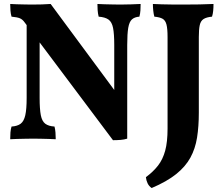

<svg xmlns="http://www.w3.org/2000/svg" viewBox="-20 -699 1131 968"><path d="M549.6 7.8 104.4 -585.8Q94 -600.8 80.7 -606.6Q67.4 -612.4 38.2 -615Q34 -629.2 32.7 -645.6Q31.4 -662 31.4 -679Q43.2 -678 63.5 -677.5Q83.8 -677 105.1 -676.5Q126.4 -676 140.8 -676Q163.4 -676 190.8 -676.7Q218.2 -677.4 235.4 -679L570.2 -226.2ZM31.4 3Q31.4 -16.6 32.7 -31.9Q34 -47.2 38.2 -61Q67.6 -62.8 84.1 -75.2Q100.6 -87.6 107.5 -118.1Q114.4 -148.6 114.4 -205.6V-613L179.8 -608.2V-205.6Q179.8 -148.6 185.8 -118.1Q191.8 -87.6 208.3 -75.2Q224.8 -62.8 254.8 -61Q258.4 -47.2 259.7 -30.9Q261 -14.6 261 3Q246.6 2 226.4 1.5Q206.2 1 185.4 0.5Q164.6 0 148.8 0Q133 0 109.8 0.5Q86.6 1 65 1.5Q43.4 2 31.4 3ZM549.6 7.8 556 -145.6V-472.4Q556 -528.2 550 -558.3Q544 -588.4 526.9 -600.5Q509.8 -612.6 477.4 -615Q473.2 -632 472.2 -648.6Q471.2 -665.2 471.2 -679Q485.2 -678 506.5 -677.5Q527.8 -677 549.7 -676.5Q571.6 -676 587.4 -676Q610.8 -676 640.5 -677Q670.2 -678 689 -679Q689 -663 688 -646.7Q687 -630.4 682.8 -615Q658.4 -613.2 645.1 -601.1Q631.8 -589 626.6 -558.9Q621.4 -528.8 621.4 -472.4V0Q606.2 4.8 588.3 6.3Q570.4 7.8 549.6 7.8ZM982.4 -131Q982.4 -61.6 973.5 -5.5Q964.6 50.6 939.8 95.9Q915 141.2 868.1 178.8Q821.2 216.4 744.6 249Q731 239.6 724.1 225.1Q717.2 210.6 715.6 194.2Q752.6 166.8 776.7 135.8Q800.8 104.8 812.8 60.8Q824.8 16.8 824.8 -50.8V-512.4Q824.8 -553.8 819.4 -575Q814 -596.2 799.9 -604.3Q785.8 -612.4 758.2 -615Q754.6 -627.2 752.7 -645.1Q750.8 -663 750.8 -679Q769 -678 795.3 -677.2Q821.6 -676.4 850.1 -676.2Q878.6 -676 903.6 -676Q941.4 -676 985.1 -676.7Q1028.8 -677.4 1056.4 -679Q1056.4 -660 1054.8 -644.2Q1053.2 -628.4 1049 -615Q1021 -612.4 1006.4 -603.1Q991.8 -593.8 987.1 -572.3Q982.4 -550.8 982.4 -512.4Z"/></svg>

Font: Vollkorn
Style: Regular
Weight: 400
Designer: Friedrich Althausen
Foundry: Friedrich Althausen
Version: Version 4.104